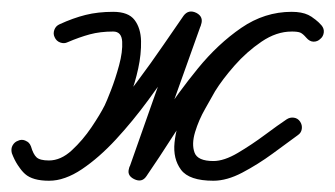

<svg xmlns="http://www.w3.org/2000/svg" viewBox="-38 -303 595 341"><path d="M82 -228Q76 -225 69 -227.5Q62 -230 59 -237Q56 -243 58.5 -250Q61 -257 68 -260Q92 -271 114 -276.5Q136 -282 163 -282Q190 -282 201 -267.5Q212 -253 212.5 -230Q213 -207 207.5 -181.5Q202 -156 193.5 -134Q185 -112 179 -100Q167 -77 148 -49.5Q129 -22 103.5 -2Q78 18 49 18Q22 18 7 5.5Q-8 -7 -17 -31Q-19 -39 -15.5 -45Q-12 -51 -6 -53Q0 -56 6.5 -53.5Q13 -51 16 -43Q22 -29 26 -23Q30 -17 49 -17Q70 -17 96.5 -37.5Q123 -58 150.5 -89.5Q178 -121 204.5 -156.5Q231 -192 252.5 -223.5Q274 -255 288 -275Q297 -287 311 -280Q324 -273 319 -259Q295 -192 271.5 -126Q248 -60 224 6Q222 13 215 14Q208 15 202 11Q196 8 192.5 2Q189 -4 194 -10Q218 -46 248 -92Q278 -138 313.5 -181.5Q349 -225 390.5 -253.5Q432 -282 480 -282Q498 -282 509.5 -276.5Q521 -271 532 -258Q538 -252 537 -245Q536 -238 531 -234Q526 -230 519 -229.5Q512 -229 506 -236Q500 -243 495.5 -245Q491 -247 480 -247Q453 -247 426.5 -229Q400 -211 378.5 -186.5Q357 -162 344 -141Q338 -130 326.5 -110Q315 -90 308.5 -68.5Q302 -47 307.5 -32Q313 -17 341 -17Q360 -17 384.5 -31.5Q409 -46 432.5 -63.5Q456 -81 471 -91Q477 -95 484 -94Q491 -93 495 -87Q499 -81 498 -74Q497 -67 491 -63Q472 -49 446 -30Q420 -11 392.5 3.5Q365 18 341 18Q298 18 283.5 -1.5Q269 -21 272 -50Q275 -79 288.5 -108.5Q302 -138 315 -159Q331 -186 357 -214.5Q383 -243 414.5 -262.5Q446 -282 480 -282Q512 -282 533 -258Q538 -252 537 -245Q536 -238 531 -234Q526 -229 519 -229Q512 -229 506 -236Q500 -243 495.5 -245Q491 -247 481 -247Q439 -247 401.5 -219.5Q364 -192 331.5 -150Q299 -108 271.5 -65Q244 -22 222 10Q214 22 200 15Q186 8 192 -6Q215 -72 238.5 -138Q262 -204 286 -270Q289 -277 295.5 -278Q302 -279 308 -275Q314 -272 317.5 -266Q321 -260 317 -254Q300 -231 276.5 -197Q253 -163 225.5 -125.5Q198 -88 168 -55.5Q138 -23 107.5 -2.5Q77 18 49 18Q20 18 6.5 6Q-7 -6 -16 -31Q-19 -39 -15.5 -45Q-12 -51 -6 -53Q0 -55 7 -53Q14 -51 17 -43Q21 -29 27 -23.5Q33 -18 49 -18Q70 -18 89.5 -36Q109 -54 124.5 -77Q140 -100 148 -116Q151 -122 159 -142.5Q167 -163 173.5 -187Q180 -211 179 -229Q178 -247 163 -247Q140 -247 121.5 -242Q103 -237 82 -228Q82 -228 82 -228Q82 -228 82 -228Z"/></svg>

Font: FRB American Cursive
Style: Italic
Weight: 400
Italic angle: -25°
Version: Version 2.0;Modular Font Editor K font №1